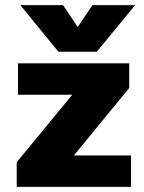

<svg xmlns="http://www.w3.org/2000/svg" viewBox="-20 -726 559 746"><path d="M59 -706H225L282 -621L339 -706H505L356 -525H207ZM45 -96 261 -358H50V-480H482V-384L267 -122H489V0H45Z"/></svg>

Font: Readiness
Style: Bold
Weight: 700
Designer: Katatrad Team
Foundry: CadsonDemak
Version: Version 1.00;January 16, 2020;FontCreator 12.0.0.2550 64-bit